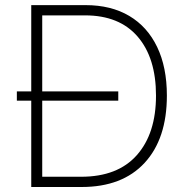

<svg xmlns="http://www.w3.org/2000/svg" viewBox="-20 -748 755 768"><path d="M306.6 0H105V-727.5H322.3Q424.3 -727.5 497.1 -684.3Q569.8 -641.1 608.6 -560.1Q647.5 -479 647.5 -365.7Q647.5 -192.9 558.3 -96.4Q469.2 0 306.6 0ZM148.9 -41H304.7Q450.7 -41 527.3 -127.4Q604 -213.9 604 -365.7Q604 -516.1 530.8 -601.3Q457.5 -686.5 320.3 -686.5H148.9ZM47.4 -345.2V-382.3H453.1V-345.2Z"/></svg>

Font: Inter Extra Light
Style: Regular
Weight: 200
Designer: Rasmus Andersson
Foundry: rsms
Version: Version 4.000;git-3c8e0fc